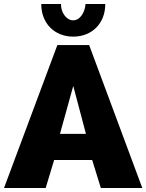

<svg xmlns="http://www.w3.org/2000/svg" viewBox="-28 -934 727 954"><path d="M-8 0 257 -710H415L679 0H473L430 -139H241L199 0ZM336 -507 270 -269H399ZM336 -833Q359 -833 376.5 -856Q394 -879 397 -914H495Q495 -878 483.5 -848.5Q472 -819 451 -797.5Q430 -776 400.5 -764Q371 -752 336 -752Q301 -752 271.5 -764Q242 -776 221 -797.5Q200 -819 188.5 -848.5Q177 -878 177 -914H275Q275 -881 293 -857Q311 -833 336 -833Z"/></svg>

Font: Raleway
Style: Heavy
Weight: 900
Designer: Matt McInerney, Pablo Impallari, Rodrigo Fuenzalida
Foundry: Matt McInerney, Pablo Impallari, Rodrigo Fuenzalida
Version: Version 2.001; ttfautohint (v0.8) -G 200 -r 50